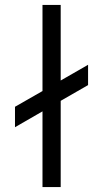

<svg xmlns="http://www.w3.org/2000/svg" viewBox="-20 -755 416 775"><path d="M40.5 -241.5V-324L151.5 -387.5V-735H225V-430L335.5 -493.5V-411.5L225 -348V0H151.5V-305.5Z"/></svg>

Font: Vela Sans
Style: Regular
Weight: 400
Designer: Principal design: Mikhail Sharanda - project Manrope.
Design modification: Ravid Balaliev
Foundry: Mikhail Sharanda
Version: Version 1.001